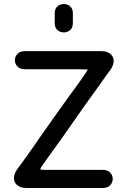

<svg xmlns="http://www.w3.org/2000/svg" viewBox="-20 -934 635 954"><path d="M105 -680Q80 -680 67 -666.5Q54 -653 54 -635Q54 -617 66.5 -603.5Q79 -590 105 -590Q127 -590 149.5 -590Q172 -590 200 -590Q228 -590 268.5 -590Q309 -590 368 -590Q415 -590 442 -585.5Q469 -581 482.5 -575.5Q496 -570 502 -567.5Q508 -565 513 -568.5Q518 -572 528 -586Q538 -600 542 -613.5Q546 -627 544 -639Q542 -651 534.5 -660Q527 -669 514 -674.5Q501 -680 484 -680Q467 -680 460 -677.5Q453 -675 450.5 -667Q448 -659 442.5 -643Q437 -627 422.5 -599.5Q408 -572 378 -531Q348 -490 320.5 -452Q293 -414 270 -381.5Q247 -349 228 -322Q209 -295 195 -275.5Q181 -256 173 -244Q163 -229 150 -210.5Q137 -192 122.5 -171.5Q108 -151 93.5 -131Q79 -111 66 -94Q56 -80 52 -66.5Q48 -53 50 -41Q52 -29 59.5 -20Q67 -11 80 -5.5Q93 0 110 0Q132 0 146.5 0Q161 0 173.5 0Q186 0 201.5 0Q217 0 240 0Q263 0 296.5 0Q330 0 366 0Q402 0 435 0Q468 0 490 0Q515 0 527.5 -13.5Q540 -27 540 -45Q540 -63 527.5 -76.5Q515 -90 490 -90Q467 -90 443.5 -90Q420 -90 395.5 -90Q371 -90 345 -90Q319 -90 292 -90Q274 -90 262 -90Q250 -90 242.5 -90Q235 -90 229 -90Q223 -90 217 -90Q211 -90 202 -90Q193 -90 188 -90.5Q183 -91 181.5 -92.5Q180 -94 181 -97Q182 -100 185 -104Q188 -108 192 -114Q196 -120 200.5 -126.5Q205 -133 210.5 -140.5Q216 -148 222 -156.5Q228 -165 235 -175Q242 -185 251 -197Q260 -209 280 -237Q300 -265 325 -301Q350 -337 375 -372.5Q400 -408 420 -436Q440 -464 448 -475Q459 -490 468 -502.5Q477 -515 486 -528Q495 -541 505 -555Q515 -569 528 -586Q538 -600 542 -613.5Q546 -627 544 -639Q542 -651 534.5 -660Q527 -669 514 -674.5Q501 -680 484 -680Q462 -680 447.5 -680Q433 -680 420.5 -680Q408 -680 392.5 -680Q377 -680 354 -680Q331 -680 298 -680Q265 -680 229 -680Q193 -680 160 -680Q127 -680 105 -680ZM252 -819Q252 -796 265.5 -784.5Q279 -773 297 -773Q315 -773 328.5 -784.5Q342 -796 342 -819Q342 -830 342 -837Q342 -844 342 -851Q342 -858 342 -868Q342 -891 328.5 -902.5Q315 -914 297 -914Q279 -914 265.5 -902.5Q252 -891 252 -868Q252 -858 252 -851Q252 -844 252 -837Q252 -830 252 -819Z"/></svg>

Font: Tilt Neon
Style: Regular
Weight: 400
Designer: Andy Clymer
Foundry: Andy Clymer
Version: Version 1.000